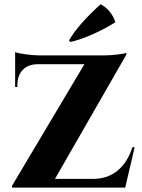

<svg xmlns="http://www.w3.org/2000/svg" viewBox="-20 -853 646 873"><path d="M300.3 -662.1 293.5 -668.9Q335.9 -742.2 437.5 -833.5Q485.4 -808.6 504.9 -752Q458.5 -722.7 403.3 -698Q348.1 -673.3 300.3 -662.1ZM582 -183.6H592.3L549.3 0H34.7V-8.3L363.8 -561H150.4Q107.4 -560.5 83.3 -535.2Q59.1 -509.8 59.1 -466.3V-457.5H48.8V-616.2Q61.5 -610.8 95.7 -606.2Q129.9 -601.6 158.2 -601.1H452.1Q480.5 -601.1 513.2 -605Q545.9 -608.9 554.7 -612.8V-605L230 -39.6H403.3Q470.2 -40 515.1 -77.6Q560.1 -115.2 582 -183.6Z"/></svg>

Font: Cinzel Bold
Style: Regular
Weight: 700
Designer: Natanael Gama
Version: Version 1.001;PS 001.001;hotconv 1.0.56;makeotf.lib2.0.21325